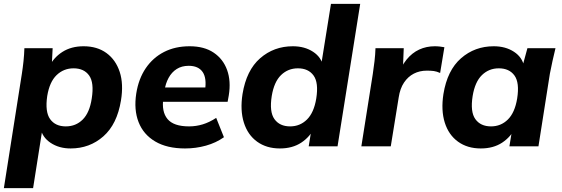

<svg xmlns="http://www.w3.org/2000/svg" viewBox="-32 -756 2904 992"><path d="M-12 216 81 -375Q86 -407 89.5 -440.5Q93 -474 94 -507H240L235 -408H220Q244 -458 290 -487.5Q336 -517 400 -517Q470 -517 518 -482Q566 -447 586.5 -384.5Q607 -322 593 -237Q573 -114 502 -51.5Q431 11 333 11Q273 11 229.5 -18Q186 -47 177 -95H188L139 216ZM308 -103Q360 -103 395.5 -138.5Q431 -174 442 -247Q455 -329 428.5 -366Q402 -403 348 -403Q297 -403 260.5 -368Q224 -333 212 -260Q200 -178 227 -140.5Q254 -103 308 -103Z M924 11Q831 11 770 -25Q709 -61 684 -125Q659 -189 672 -273Q684 -349 721 -403.5Q758 -458 815.5 -487.5Q873 -517 948 -517Q1023 -517 1072 -484Q1121 -451 1141.5 -394Q1162 -337 1150 -263L1144 -230H790L801 -304H1047L1027 -288Q1037 -352 1015 -384Q993 -416 943 -416Q907 -416 881 -399.5Q855 -383 839 -353.5Q823 -324 818 -288L812 -249Q802 -179 833.5 -141Q865 -103 945 -103Q981 -103 1015.5 -113.5Q1050 -124 1085 -147L1125 -47Q1084 -18 1032 -3.5Q980 11 924 11Z M1414 11Q1345 11 1296.5 -24Q1248 -59 1228 -122.5Q1208 -186 1221 -270Q1241 -393 1312 -455Q1383 -517 1481 -517Q1542 -517 1585.5 -488.5Q1629 -460 1638 -412H1626L1678 -736H1829L1712 0H1563L1579 -99H1594Q1570 -49 1524.5 -19Q1479 11 1414 11ZM1467 -103Q1518 -103 1554 -138.5Q1590 -174 1602 -247Q1615 -329 1588 -366Q1561 -403 1507 -403Q1456 -403 1420 -368Q1384 -333 1372 -260Q1359 -178 1386 -140.5Q1413 -103 1467 -103Z M1835 0 1894 -373Q1899 -406 1903 -440Q1907 -474 1908 -507H2054L2048 -359H2022Q2040 -413 2068.5 -448Q2097 -483 2134 -500Q2171 -517 2214 -517Q2228 -517 2240.5 -515.5Q2253 -514 2264 -512L2242 -379Q2224 -387 2209.5 -389Q2195 -391 2173 -391Q2136 -391 2106 -375.5Q2076 -360 2055.5 -329.5Q2035 -299 2028 -253L1987 0Z M2452 11Q2383 11 2334.5 -24Q2286 -59 2266 -122.5Q2246 -186 2259 -270Q2279 -393 2350 -455Q2421 -517 2519 -517Q2580 -517 2623.5 -488.5Q2667 -460 2676 -412L2666 -408L2693 -507H2838Q2830 -474 2822.5 -440.5Q2815 -407 2809 -375L2750 0H2600L2616 -99H2632Q2608 -49 2562.5 -19Q2517 11 2452 11ZM2505 -103Q2556 -103 2592 -138.5Q2628 -174 2640 -247Q2653 -329 2626 -366Q2599 -403 2545 -403Q2494 -403 2458 -368Q2422 -333 2410 -260Q2397 -178 2424 -140.5Q2451 -103 2505 -103Z"/></svg>

Font: Mulish ExtraLight ExtraBold
Style: Italic
Weight: 800
Italic angle: -9°
Version: Version 3.603